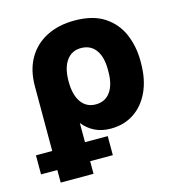

<svg xmlns="http://www.w3.org/2000/svg" viewBox="-139 -650 878 951"><g transform="rotate(-15 299.5 -175.0)"><path d="M55.2 204.1V-290Q55.2 -372.6 89.1 -431.6Q123 -490.7 184.6 -522.2Q246.1 -553.7 327.6 -553.7Q423.3 -553.7 481.7 -514.6Q540 -475.6 566.4 -412.4Q592.8 -349.1 592.8 -276.4V-265.6Q592.8 -181.2 564 -119.1Q535.2 -57.1 484.1 -23.4Q433.1 10.3 365.2 10.3Q318.8 10.3 283.4 -7.3Q248 -24.9 223.1 -56.6L223.6 204.1ZM222.7 -269Q222.7 -200.7 249.5 -162.8Q276.4 -125 324.2 -125Q372.6 -125 399.2 -162.1Q425.8 -199.2 425.8 -265.6V-276.4Q425.8 -341.8 399.2 -377.7Q372.6 -413.6 324.2 -413.6Q276.4 -413.6 249.5 -376Q222.7 -338.4 222.7 -270.5ZM-28.3 139.6V42H339.8V139.6Z"/></g></svg>

Font: Inter Extra Bold
Style: Regular
Weight: 800
Designer: Rasmus Andersson
Foundry: rsms
Version: Version 4.000;git-3c8e0fc